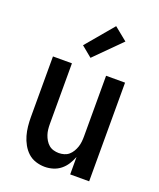

<svg xmlns="http://www.w3.org/2000/svg" viewBox="-143 -856 787 951"><g transform="rotate(20 250.0 -380.0)"><path d="M208 8Q184 8 160.5 0.5Q137 -7 119.5 -23Q102 -39 90 -60.5Q78 -82 71.5 -105Q65 -128 62.5 -152Q60 -176 60 -200V-520H160V-200Q160 -186 161.5 -172Q163 -158 167.5 -144.5Q172 -131 179.5 -118.5Q187 -106 197.5 -97Q208 -88 222 -84Q236 -80 250 -80Q264 -80 278 -84Q292 -88 302.5 -97Q313 -106 320.5 -118.5Q328 -131 332.5 -144.5Q337 -158 338.5 -172Q340 -186 340 -200V-520H440V0H340V-92Q332 -71 320 -52Q308 -33 290.5 -19Q273 -5 251.5 1.5Q230 8 208 8ZM237 -577 181 -623 303 -768 372 -712Z"/></g></svg>

Font: Iosevka Semibold
Style: Regular
Weight: 600
Monospace: yes
Designer: Belleve Invis
Foundry: Belleve Invis
Version: Version 33.2.3; ttfautohint (v1.8.4)